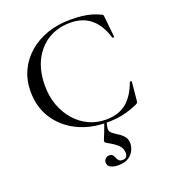

<svg xmlns="http://www.w3.org/2000/svg" viewBox="-161 -751 1006 1141"><g transform="rotate(-20 342.0 -180.5)"><path d="M416 -636Q454 -636 486.5 -632.5Q519 -629 547.5 -621Q576 -613 602 -600Q610 -597 611.5 -593.5Q613 -590 614 -578L627 -452Q627 -450 621.5 -448.5Q616 -447 615 -451Q590 -534 539 -576.5Q488 -619 409 -619Q329 -619 269 -582Q209 -545 175 -477.5Q141 -410 141 -318Q141 -250 162 -193Q183 -136 220.5 -93.5Q258 -51 307.5 -28Q357 -5 414 -5Q494 -5 543.5 -45Q593 -85 623 -167Q625 -170 630 -169Q635 -168 635 -165L624 -51Q623 -39 620.5 -36Q618 -33 611 -29Q560 -6 513.5 3.5Q467 13 414 13Q308 13 225.5 -28.5Q143 -70 96 -143.5Q49 -217 49 -314Q49 -386 76.5 -445Q104 -504 154 -547Q204 -590 270.5 -613Q337 -636 416 -636ZM414 2Q405 33 404 49Q403 65 413.5 75Q424 85 446 99Q467 111 484 129Q501 147 501 176Q501 198 490 221Q479 244 455 259.5Q431 275 391 275Q361 275 342.5 265Q324 255 324 234Q324 220 334 210.5Q344 201 357 201Q373 201 379.5 209Q386 217 390 227.5Q394 238 401 246Q408 254 425 254Q456 254 456 220Q456 194 437.5 173.5Q419 153 371 127Q360 121 358.5 116Q357 111 363 97Q372 77 376 65.5Q380 54 385.5 40.5Q391 27 400 1Z"/></g></svg>

Font: Cormorant Infant Light Medium
Style: Regular
Weight: 500
Version: Version 4.001